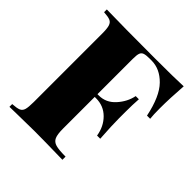

<svg xmlns="http://www.w3.org/2000/svg" viewBox="-190 -848 987 987"><g transform="rotate(45 304.0 -354.0)"><path d="M580 -540Q580 -494 583 -468H560Q536 -584 486.5 -634.5Q437 -685 376 -685H363Q336 -685 323.5 -680.5Q311 -676 306.5 -663.5Q302 -651 302 -622V-366H312Q364 -366 401 -407Q438 -448 448 -498H471Q468 -456 468 -404V-356Q468 -305 474 -214H451Q442 -271 404.5 -308.5Q367 -346 312 -346H302V-116Q302 -74 310.5 -55Q319 -36 341.5 -29.5Q364 -23 413 -23V0Q278 -3 207 -3Q160 -3 76 -1L28 0V-20Q60 -22 74.5 -28Q89 -34 94 -51Q99 -68 99 -106V-602Q99 -640 93.5 -657Q88 -674 74 -680Q60 -686 28 -688V-708Q144 -705 378 -705Q525 -705 587 -708Q580 -614 580 -540Z"/></g></svg>

Font: Playfair Display SC Black
Style: Regular
Weight: 900
Designer: Claus Eggers Sørensen
Foundry: Claus Eggers Sørensen
Version: Version 1.200; ttfautohint (v1.6)